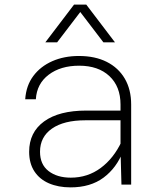

<svg xmlns="http://www.w3.org/2000/svg" viewBox="-20 -798 690 830"><path d="M505 0 501 -150V-346Q501 -424 453 -469Q405 -514 322 -514Q242 -514 190.5 -475Q139 -436 135 -369H89Q93 -428 124 -469.5Q155 -511 206 -533.5Q257 -556 321 -556Q391 -556 441.5 -530.5Q492 -505 519.5 -458Q547 -411 547 -346V0ZM285 12Q232 12 191.5 -5.5Q151 -23 128.5 -57.5Q106 -92 106 -142Q106 -226 170.5 -273Q235 -320 353 -320H513V-278H349Q256 -278 204.5 -242Q153 -206 153 -142Q153 -87 190 -58.5Q227 -30 286 -30Q359 -30 415.5 -72Q472 -114 506 -187L512 -144Q484 -72 427.5 -30Q371 12 285 12ZM176 -615 300 -778H353L477 -615H427L327 -746L227 -615Z"/></svg>

Font: Azeret Mono Thin
Style: Regular
Weight: 100
Designer: Martin Vácha
Foundry: Displaay
Version: Version 1.002